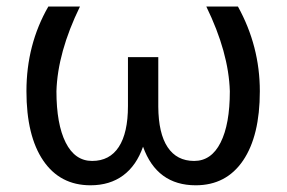

<svg xmlns="http://www.w3.org/2000/svg" viewBox="-20 -548 864 578"><path d="M220.7 -528.3H125.5C81.5 -451.8 59.6 -366.9 59.6 -273.4C59.6 -183.9 76.4 -114.3 110.1 -64.7C143.8 -15.1 191.2 9.8 252.4 9.8C291.2 9.8 323.9 -0.1 350.6 -19.8C377.3 -39.5 397.3 -68.4 410.6 -106.4C438.3 -29 491.2 9.8 569.3 9.8C630.5 9.8 678 -15.1 711.7 -64.7C745.4 -114.3 762.2 -183.9 762.2 -273.4C762.2 -363.9 740.2 -448.9 696.3 -528.3H601.1C646 -436.2 669.6 -351.2 671.9 -273.4C671.9 -207 662.6 -155.4 644 -118.7C625.5 -81.9 599 -63.5 564.5 -63.5C529.6 -63.5 503 -77.3 484.6 -105C466.2 -132.6 456.9 -173.2 456.5 -226.6V-376H365.2V-229C365.2 -175 356 -133.9 337.6 -105.7C319.3 -77.6 292.5 -63.5 257.3 -63.5C222.8 -63.5 196.3 -81.9 177.7 -118.9C159.2 -155.8 149.9 -207.4 149.9 -273.4C152.2 -351.2 175.8 -436.2 220.7 -528.3Z"/></svg>

Font: Roboto1
Style: rg
Weight: 400
Designer: Google
Version: Version 2.137; 2017